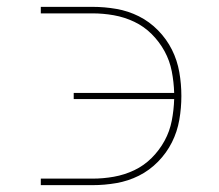

<svg xmlns="http://www.w3.org/2000/svg" viewBox="-20 -540 640 560"><path d="M250 0H99V-19H250Q281 -19 312 -24.5Q343 -30 371.5 -43.5Q400 -57 422.5 -79.5Q445 -102 460 -129.5Q475 -157 481 -188Q487 -219 488 -251H195V-269H488Q487 -301 481 -332Q475 -363 460 -390.5Q445 -418 422.5 -440.5Q400 -463 371.5 -476.5Q343 -490 312 -495.5Q281 -501 250 -501H99V-520H250Q285 -520 319.5 -514Q354 -508 385 -492.5Q416 -477 441 -451.5Q466 -426 481.5 -395Q497 -364 503 -329.5Q509 -295 509 -260Q509 -225 503 -190.5Q497 -156 481.5 -125Q466 -94 441 -68.5Q416 -43 385 -27.5Q354 -12 319.5 -6Q285 0 250 0Z"/></svg>

Font: Iosevka Thin Extended
Style: Regular
Weight: 100
Width: 7
Monospace: yes
Designer: Belleve Invis
Foundry: Belleve Invis
Version: Version 32.5.0; ttfautohint (v1.8.4)